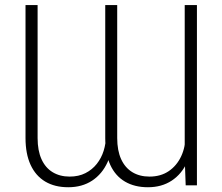

<svg xmlns="http://www.w3.org/2000/svg" viewBox="-20 -748 897 775"><path d="M725.6 -109.4V-727.5H774.9V0H729.5ZM728.5 -201.2 753.9 -201.7Q756.3 -140.6 735.1 -93.3Q713.9 -45.9 673.3 -19Q632.8 7.8 577.1 7.8Q523.4 7.8 484.6 -14.9Q445.8 -37.6 425.3 -82Q404.8 -126.5 404.8 -190.9V-727.5H453.1V-190.9Q453.1 -140.1 469 -105.5Q484.9 -70.8 514.2 -53Q543.5 -35.2 583.5 -35.2Q628.9 -35.2 661.4 -57.4Q693.8 -79.6 711.4 -117.4Q729 -155.3 728.5 -201.2ZM407.7 -201.2 433.1 -201.7Q435.5 -140.6 414.1 -93.3Q392.6 -45.9 352.1 -19Q311.5 7.8 255.4 7.8Q201.2 7.8 162.6 -15.1Q124 -38.1 103.5 -82.5Q83 -127 83 -190.9V-727.5H131.8V-190.9Q131.8 -140.1 147.5 -105.5Q163.1 -70.8 192.4 -53Q221.7 -35.2 261.2 -35.2Q297.4 -35.2 324.7 -49.1Q352.1 -63 370.6 -86.4Q389.2 -109.9 398.4 -139.4Q407.7 -168.9 407.7 -201.2Z"/></svg>

Font: Inter ExtraLight
Style: Regular
Weight: 250
Designer: Rasmus Andersson
Foundry: rsms
Version: Version 4.001;git-66647c0bb